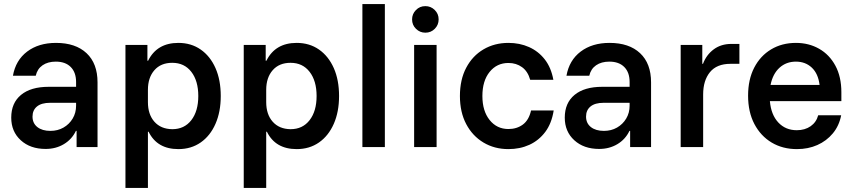

<svg xmlns="http://www.w3.org/2000/svg" viewBox="-20 -720 4182 940"><path d="M203.3 9.2Q128.3 9.2 81.7 -33.3Q35 -75.8 35 -144.2Q35 -215.8 82.9 -255.4Q130.8 -295 218.3 -295H352.5V-318.3Q352.5 -365.8 326.2 -392.1Q300 -418.3 253.3 -418.3Q214.2 -418.3 188.3 -400.4Q162.5 -382.5 155 -349.2H43.3Q56.7 -425 112.9 -467.5Q169.2 -510 254.2 -510Q350 -510 403.8 -459.6Q457.5 -409.2 457.5 -316.7V0H355V-79.2H351.7Q331.7 -37.5 292.5 -14.2Q253.3 9.2 203.3 9.2ZM226.7 -79.2Q262.5 -79.2 290.8 -95.4Q319.2 -111.7 335.8 -139.6Q352.5 -167.5 352.5 -202.5V-216.7H225Q183.3 -216.7 161.2 -198.8Q139.2 -180.8 139.2 -149.2Q139.2 -116.7 162.9 -97.9Q186.7 -79.2 226.7 -79.2Z M594.2 200V-500H701.7V-422.5H705Q748.3 -510 853.3 -510Q915.8 -510 962.5 -477.5Q1009.2 -445 1035 -386.7Q1060.8 -328.3 1060.8 -250Q1060.8 -172.5 1035 -113.8Q1009.2 -55 962.5 -22.5Q915.8 10 853.3 10Q749.2 10 707.5 -75H704.2V200ZM823.3 -87.5Q882.5 -87.5 916.7 -131.7Q950.8 -175.8 950.8 -250Q950.8 -324.2 916.7 -368.3Q882.5 -412.5 823.3 -412.5Q767.5 -412.5 735.8 -376.2Q704.2 -340 704.2 -280V-220Q704.2 -160 735.8 -124.2Q767.5 -88.3 823.3 -87.5Z M1173.3 200V-500H1280.8V-422.5H1284.2Q1327.5 -510 1432.5 -510Q1495 -510 1541.7 -477.5Q1588.3 -445 1614.2 -386.7Q1640 -328.3 1640 -250Q1640 -172.5 1614.2 -113.8Q1588.3 -55 1541.7 -22.5Q1495 10 1432.5 10Q1328.3 10 1286.7 -75H1283.3V200ZM1402.5 -87.5Q1461.7 -87.5 1495.8 -131.7Q1530 -175.8 1530 -250Q1530 -324.2 1495.8 -368.3Q1461.7 -412.5 1402.5 -412.5Q1346.7 -412.5 1315 -376.2Q1283.3 -340 1283.3 -280V-220Q1283.3 -160 1315 -124.2Q1346.7 -88.3 1402.5 -87.5Z M1754.2 0V-700H1864.2V0Z M2007.5 0V-500H2117.5V0ZM2062.5 -560Q2035.8 -560 2016.7 -578.8Q1997.5 -597.5 1997.5 -625Q1997.5 -651.7 2016.3 -670.8Q2035 -690 2062.5 -690Q2089.2 -690 2108.3 -671.2Q2127.5 -652.5 2127.5 -625Q2127.5 -598.3 2108.8 -579.2Q2090 -560 2062.5 -560Z M2469.2 10Q2400.8 10 2347.1 -22.1Q2293.3 -54.2 2262.5 -112.5Q2231.7 -170.8 2231.7 -250Q2231.7 -330 2262.5 -388.3Q2293.3 -446.7 2347.1 -478.3Q2400.8 -510 2469.2 -510Q2524.2 -510 2570 -489.6Q2615.8 -469.2 2647.1 -429.2Q2678.3 -389.2 2689.2 -329.2H2575.8Q2564.2 -370.8 2535.8 -391.2Q2507.5 -411.7 2469.2 -411.7Q2412.5 -411.7 2377.1 -367.9Q2341.7 -324.2 2341.7 -250Q2341.7 -176.7 2377.1 -132.5Q2412.5 -88.3 2469.2 -88.3Q2510 -88.3 2539.6 -110Q2569.2 -131.7 2580 -179.2H2690.8Q2680.8 -115.8 2649.6 -74.2Q2618.3 -32.5 2572.1 -11.2Q2525.8 10 2469.2 10Z M2913.3 9.2Q2838.3 9.2 2791.7 -33.3Q2745 -75.8 2745 -144.2Q2745 -215.8 2792.9 -255.4Q2840.8 -295 2928.3 -295H3062.5V-318.3Q3062.5 -365.8 3036.2 -392.1Q3010 -418.3 2963.3 -418.3Q2924.2 -418.3 2898.3 -400.4Q2872.5 -382.5 2865 -349.2H2753.3Q2766.7 -425 2822.9 -467.5Q2879.2 -510 2964.2 -510Q3060 -510 3113.8 -459.6Q3167.5 -409.2 3167.5 -316.7V0H3065V-79.2H3061.7Q3041.7 -37.5 3002.5 -14.2Q2963.3 9.2 2913.3 9.2ZM2936.7 -79.2Q2972.5 -79.2 3000.8 -95.4Q3029.2 -111.7 3045.8 -139.6Q3062.5 -167.5 3062.5 -202.5V-216.7H2935Q2893.3 -216.7 2871.2 -198.8Q2849.2 -180.8 2849.2 -149.2Q2849.2 -116.7 2872.9 -97.9Q2896.7 -79.2 2936.7 -79.2Z M3312.5 0V-500H3418.3V-407.5H3421.7Q3438.3 -451.7 3474.2 -478.3Q3510 -505 3560.8 -505H3600V-407.5H3555.8Q3489.2 -407.5 3455.8 -366.7Q3422.5 -325.8 3422.5 -257.5V0Z M3881.7 10Q3811.7 10 3757.9 -22.1Q3704.2 -54.2 3673.3 -112.9Q3642.5 -171.7 3642.5 -251.7Q3642.5 -330.8 3672.5 -388.8Q3702.5 -446.7 3755.4 -478.3Q3808.3 -510 3876.7 -510Q3940 -510 3990.4 -481.2Q4040.8 -452.5 4070 -398.3Q4099.2 -344.2 4099.2 -268.3V-225H3749.2Q3755 -158.3 3790.4 -120.4Q3825.8 -82.5 3880.8 -82.5Q3920.8 -82.5 3948.8 -102.1Q3976.7 -121.7 3985.8 -155.8H4098.3Q4088.3 -104.2 4057.5 -67.1Q4026.7 -30 3981.7 -10Q3936.7 10 3881.7 10ZM3752.5 -304.2H3992.5Q3985.8 -359.2 3954.6 -388.8Q3923.3 -418.3 3876.7 -418.3Q3829.2 -418.3 3796.2 -388.3Q3763.3 -358.3 3752.5 -304.2Z"/></svg>

Font: Funnel Sans Light Medium
Style: Regular
Weight: 500
Version: Version 1.000